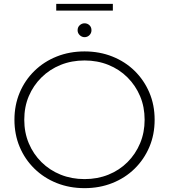

<svg xmlns="http://www.w3.org/2000/svg" viewBox="-20 -972 878 997"><path d="M419 5Q341 5 274.5 -21.5Q208 -48 158.5 -96.5Q109 -145 82 -209.5Q55 -274 55 -350Q55 -426 82 -490.5Q109 -555 158.5 -603.5Q208 -652 274.5 -678.5Q341 -705 419 -705Q497 -705 563.5 -678.5Q630 -652 679 -604Q728 -556 755.5 -491.5Q783 -427 783 -350Q783 -273 755.5 -208.5Q728 -144 679 -96Q630 -48 563.5 -21.5Q497 5 419 5ZM419 -42Q486 -42 543 -65Q600 -88 642 -130Q684 -172 707.5 -228Q731 -284 731 -350Q731 -417 707.5 -472.5Q684 -528 642 -570Q600 -612 543 -635Q486 -658 419 -658Q352 -658 295 -635Q238 -612 195.5 -570Q153 -528 129.5 -472.5Q106 -417 106 -350Q106 -284 129.5 -228Q153 -172 195.5 -130Q238 -88 295 -65Q352 -42 419 -42ZM419 -779Q405 -779 394 -789.5Q383 -800 383 -815Q383 -831 394 -841Q405 -851 419 -851Q434 -851 444.5 -841Q455 -831 455 -815Q455 -800 444.5 -789.5Q434 -779 419 -779ZM272 -917V-952H566V-917Z"/></svg>

Font: Montserrat Thin Light
Style: Regular
Weight: 300
Version: Version 9.000